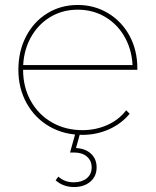

<svg xmlns="http://www.w3.org/2000/svg" viewBox="-20 -540 627 773"><path d="M54 -259Q54 -334 85 -393.5Q116 -453 170.5 -486.5Q225 -520 293 -520Q360 -520 415 -487Q470 -454 501.5 -396Q533 -338 533 -264Q533 -262 533 -259H65V-278H522L514 -263Q514 -330 485.5 -384.5Q457 -439 406.5 -470Q356 -501 293 -501Q230 -501 180 -470Q130 -439 101.5 -384.5Q73 -330 73 -263V-259Q73 -189 104 -133.5Q135 -78 189.5 -47Q244 -16 312 -16Q365 -16 411.5 -36.5Q458 -57 488 -96L502 -82Q468 -41 418 -19Q368 3 312 3Q238 3 179.5 -30.5Q121 -64 87.5 -124Q54 -184 54 -259ZM204 186 215 171Q240 194 277 194Q309 194 329 178Q349 162 349 134Q349 107 330 90.5Q311 74 278 74H262L284 -5H303L286 56Q324 58 346.5 79Q369 100 369 134Q369 170 343.5 191.5Q318 213 278 213Q257 213 238.5 206.5Q220 200 204 186Z"/></svg>

Font: iiserrat Thin
Style: Regular
Weight: 100
Designer: Akira Ohta
Foundry: Akira Ohta
Version: Version 1.200;Glyphs 3.3.1 (3343)